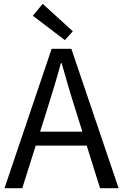

<svg xmlns="http://www.w3.org/2000/svg" viewBox="-20 -990 648 1010"><path d="M3.6 0 251.7 -733.4H355.3L604 0H506.2L377.9 -410.4Q358 -472.5 340.1 -533.4Q322.3 -594.3 304.2 -658H300.2Q282.9 -593.9 264.6 -533.2Q246.2 -472.5 226.7 -410.4L97.1 0ZM133.1 -224.1V-297.4H471.2V-224.1ZM321.3 -779 152.7 -907.1 204.6 -969.7 363.1 -825.4Z"/></svg>

Font: Noto Sans SC Thin
Style: Regular
Weight: 100
Designer: Ryoko NISHIZUKA 西塚涼子 (kana, bopomofo & ideographs); Paul D. Hunt (Latin, Greek & Cyrillic); Sandoll Communications 산돌커뮤니
Foundry: Adobe
Version: Version 2.004-H2;hotconv 1.0.118;makeotfexe 2.5.65603